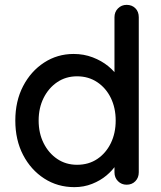

<svg xmlns="http://www.w3.org/2000/svg" viewBox="-20 -760 661 790"><path d="M501 -740Q523 -740 537 -726Q551 -712 551 -689V-51Q551 -29 537 -14.5Q523 0 501 0Q480 0 465.5 -14.5Q451 -29 451 -51V-123L472 -122Q472 -104 457.5 -81.5Q443 -59 418 -38Q393 -17 359 -3.5Q325 10 286 10Q217 10 162 -25.5Q107 -61 75 -122.5Q43 -184 43 -264Q43 -344 75 -405.5Q107 -467 161.5 -502.5Q216 -538 283 -538Q325 -538 361.5 -524Q398 -510 425 -488Q452 -466 467 -441.5Q482 -417 482 -395L451 -392V-689Q451 -711 465.5 -725.5Q480 -740 501 -740ZM297 -82Q345 -82 380.5 -106Q416 -130 436 -171Q456 -212 456 -264Q456 -316 436 -357Q416 -398 380 -422Q344 -446 297 -446Q251 -446 215.5 -422Q180 -398 159.5 -357Q139 -316 139 -264Q139 -212 159.5 -171Q180 -130 215.5 -106Q251 -82 297 -82Z"/></svg>

Font: Quicksand Light SemiBold
Style: Regular
Weight: 600
Version: Version 3.006